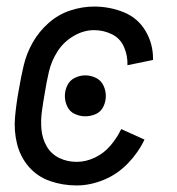

<svg xmlns="http://www.w3.org/2000/svg" viewBox="-20 -558 540 586"><path d="M240 -203Q224 -203 208.5 -210Q193 -217 185.5 -232.5Q178 -248 178 -265Q178 -282 185.5 -297.5Q193 -313 208.5 -320.5Q224 -328 240 -328Q257 -328 272.5 -320.5Q288 -313 295.5 -297.5Q303 -282 303 -265Q303 -248 295.5 -232.5Q288 -217 272.5 -210Q257 -203 240 -203ZM214 8Q171 8 132.5 -5.5Q94 -19 68 -49Q42 -79 32 -119Q22 -159 26 -202Q30 -245 38 -287Q44 -323 52.5 -359Q61 -395 80 -428.5Q99 -462 128.5 -488Q158 -514 194.5 -526Q231 -538 267 -538Q315 -538 358 -520.5Q401 -503 424.5 -463Q448 -423 447 -375L369 -359Q370 -388 358.5 -414.5Q347 -441 321.5 -453.5Q296 -466 267 -466Q235 -466 204.5 -448Q174 -430 155.5 -401Q137 -372 129.5 -340Q122 -308 117 -276Q112 -248 108 -219.5Q104 -191 106.5 -163Q109 -135 122.5 -111.5Q136 -88 160.5 -76Q185 -64 214 -64Q242 -64 269.5 -77Q297 -90 317 -113.5Q337 -137 350 -164L421 -132Q402 -92 370 -59Q338 -26 296.5 -9Q255 8 214 8Z"/></svg>

Font: Iosevka SS08
Style: Italic
Weight: 400
Italic angle: -10°
Monospace: yes
Designer: Belleve Invis
Foundry: Belleve Invis
Version: 2.1.0; ttfautohint (v1.8.2)